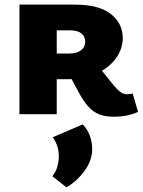

<svg xmlns="http://www.w3.org/2000/svg" viewBox="-20 -493 619 829"><path d="M64 0V-473H305Q407 -473 458.5 -432.5Q510 -392 510 -329Q510 -283 481.5 -242.5Q453 -202 399.5 -176.5Q346 -151 270 -151H156V-262H280Q312 -262 330 -276Q348 -290 348 -313Q348 -335 331.5 -348.5Q315 -362 283 -362H225V0ZM473 11Q435 11 409 1Q383 -9 362 -32Q341 -55 320 -94L274 -180L397 -217L456 -143Q473 -121 485.5 -108.5Q498 -96 507.5 -91Q517 -86 527 -86Q534 -86 540.5 -87Q547 -88 553 -89L576 -10Q553 1 526 6Q499 11 473 11ZM267 316 206 268Q222 248 228 225Q234 202 234 183Q234 156 226 134Q218 112 207 100L337 44Q357 64 367.5 92Q378 120 378 151Q378 199 346 243.5Q314 288 267 316Z"/></svg>

Font: Ysabeau SC Black
Style: Regular
Weight: 900
Designer: Christian Thalmann (Catharsis Fonts)
Version: Version 2.001;gftools[0.9.30]; featfreeze: smcp